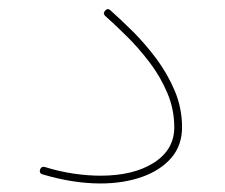

<svg xmlns="http://www.w3.org/2000/svg" viewBox="-20 -406 506 432"><path d="M70.3 -24.9Q73.2 -32.2 80.6 -30.3Q113.8 -20 145.5 -15.4Q177.2 -10.7 206.1 -10.7Q280.8 -10.7 326.4 -40Q372.1 -69.3 372.1 -119.6Q372.1 -160.2 356.4 -197Q340.8 -233.9 316.4 -265.9Q292 -297.9 265.4 -324.2Q238.8 -350.6 216.8 -370.1Q210.9 -375.5 216.3 -381.8Q222.2 -388.7 228.5 -382.8Q251.5 -362.3 279.1 -335Q306.6 -307.6 331.8 -273.9Q356.9 -240.2 373.3 -201.4Q389.6 -162.6 389.6 -119.6Q389.6 -78.6 365.2 -50.5Q340.8 -22.5 299.1 -7.8Q257.3 6.8 206.1 6.8Q144.5 6.8 75.7 -13.7Q67.4 -16.1 70.3 -24.9Z"/></svg>

Font: Mikhak Thin
Style: Regular
Weight: 100
Designer: Amin Abedi
Version: Version 3.3